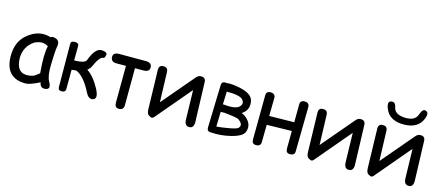

<svg xmlns="http://www.w3.org/2000/svg" viewBox="-52 -1357 4554 1975"><g transform="rotate(15 2224.5 -369.0)"><path d="M246.1 27.3Q26.9 27.8 25.4 -207Q23.9 -359.9 126 -443.4Q243.2 -539.6 371.1 -499Q385.3 -511.2 415 -504.4Q473.6 -491.2 462.4 -428.7Q451.2 -367.7 448.7 -220.7Q446.8 -103.5 475.1 -54.7Q516.6 16.6 463.4 27.3Q402.3 40 392.6 -24.4Q291.5 26.9 246.1 27.3ZM302.7 -70.8Q320.3 -77.1 363.8 -112.8Q346.2 -322.8 368.7 -401.9Q321.3 -431.6 269.5 -418.9Q233.4 -410.2 211.9 -394Q125 -331.1 120.6 -216.3Q122.1 -66.9 223.1 -60.1Q265.6 -57.1 302.7 -70.8Z M624 9.3Q586.9 9.3 586.9 -26.4L584 -486.3Q584 -517.1 625.5 -517.1Q668.9 -517.1 668.5 -486.3L667.5 -331.1Q781.7 -333 794.9 -369.1Q846.7 -510.7 916.5 -505.9Q977.5 -501.5 972.2 -471.2Q965.3 -433.1 948.7 -433.6Q912.1 -434.6 860.8 -319.3Q849.1 -293.5 822.8 -274.9Q899.4 -223.6 960.4 -108.4Q1011.7 -11.2 956.5 4.4Q912.1 17.1 879.9 -46.9Q801.3 -202.6 714.8 -236.8Q692.9 -233.4 667 -231.4Q666.5 -128.9 666 -26.4Q665.5 9.3 624 9.3Z M1100.6 -515.6H1381.8Q1445.3 -515.6 1446.3 -464.4Q1447.3 -416.5 1381.8 -416Q1336.9 -416 1292.5 -415.5Q1292 -218.3 1291 -21.5Q1291 31.7 1237.8 30.8Q1194.8 29.8 1194.8 -22.5Q1195.8 -218.8 1196.8 -415L1096.2 -414.6Q1034.7 -414.1 1034.7 -469.2Q1034.7 -515.6 1100.6 -515.6Z M1567.9 -511.2Q1619.6 -512.7 1620.6 -463.4L1630.9 -144L1921.4 -485.8Q1931.2 -497.6 1941.9 -503.4Q1952.1 -510.7 1969.2 -511.2Q2021 -512.7 2022 -463.4L2035.6 -43.5Q2037.6 23.4 1988.8 24.9Q1938 26.4 1936 -40.5L1928.2 -353.5L1625 4.9Q1621.1 11.2 1616.2 15.1Q1614.7 16.6 1613.8 18.1Q1593.3 43 1567.9 22.5Q1536.1 12.2 1534.7 -40.5L1523.9 -460.4Q1522.9 -509.8 1567.9 -511.2Z M2267.1 -427.2 2262.2 -291.5Q2397.9 -277.3 2435.1 -314.5Q2474.1 -353.5 2439 -392.6Q2413.6 -420.9 2323.7 -426.3ZM2227.1 -514.2Q2236.3 -514.2 2243.7 -512.2Q2277.3 -518.6 2341.8 -508.8Q2513.7 -483.9 2531.7 -402.3Q2550.3 -319.3 2491.7 -268.6Q2482.4 -260.7 2471.2 -253.9Q2492.7 -247.1 2504.9 -238.3Q2600.1 -169.9 2565.9 -79.1Q2546.4 -27.8 2426.8 2Q2316.9 28.8 2219.7 19.5Q2215.8 20 2210.9 20Q2174.3 19 2175.8 -24.4L2189 -476.6Q2190.4 -514.2 2227.1 -514.2ZM2299.8 -211.4Q2291.5 -210.9 2282.7 -210.4Q2270.5 -210 2260.3 -210.9L2256.3 -52.7Q2304.7 -55.7 2389.2 -70.8Q2465.3 -85 2480 -98.6Q2520.5 -139.6 2454.1 -185.1Q2437 -196.8 2315.4 -209.5Q2307.1 -210.4 2299.8 -211.4Z M2706.5 -537.6Q2756.8 -536.6 2756.3 -489.7L2753.4 -298.8Q2886.2 -300.8 3019 -302.7L3020.5 -491.7Q3021 -538.6 3068.4 -537.6Q3118.7 -536.6 3118.2 -489.7L3111.3 -18.1Q3110.8 27.8 3057.6 25.9Q3016.1 24.4 3016.6 -22L3018.1 -209.5L2752.4 -204.1Q2751 -111.3 2749.5 -18.1Q2749 27.8 2695.8 25.9Q2654.3 24.4 2654.8 -22L2658.7 -491.7Q2659.2 -538.6 2706.5 -537.6Z M3268.1 -511.2Q3319.8 -512.7 3320.8 -463.4L3331.1 -144L3621.6 -485.8Q3631.3 -497.6 3642.1 -503.4Q3652.3 -510.7 3669.4 -511.2Q3721.2 -512.7 3722.2 -463.4L3735.8 -43.5Q3737.8 23.4 3689 24.9Q3638.2 26.4 3636.2 -40.5L3628.4 -353.5L3325.2 4.9Q3321.3 11.2 3316.4 15.1Q3314.9 16.6 3314 18.1Q3293.5 43 3268.1 22.5Q3236.3 12.2 3234.9 -40.5L3224.1 -460.4Q3223.1 -509.8 3268.1 -511.2Z M4109.9 -642.6Q4214.4 -640.1 4238.8 -713.4Q4260.7 -780.3 4295.4 -768.1Q4332.5 -754.9 4313 -697.8Q4269 -570.8 4107.9 -571.8Q3957.5 -572.8 3913.1 -685.5Q3883.8 -759.3 3927.2 -767.6Q3971.2 -775.9 3981.4 -722.2Q3995.6 -645.5 4109.9 -642.6ZM3904.8 -511.2Q3956.5 -512.7 3957.5 -463.4L3967.8 -144L4258.3 -485.8Q4268.1 -497.6 4278.8 -503.4Q4289.1 -510.7 4306.2 -511.2Q4357.9 -512.7 4358.9 -463.4L4372.6 -43.5Q4374.5 23.4 4325.7 24.9Q4274.9 26.4 4272.9 -40.5L4265.1 -353.5L3961.9 4.9Q3958 11.2 3953.1 15.1Q3951.7 16.6 3950.7 18.1Q3930.2 43 3904.8 22.5Q3873 12.2 3871.6 -40.5L3860.8 -460.4Q3859.9 -509.8 3904.8 -511.2Z"/></g></svg>

Font: Comic Relief
Style: Regular
Weight: 400
Designer: Jeff Davis
Foundry: Loudifier
Version: Version 1.0